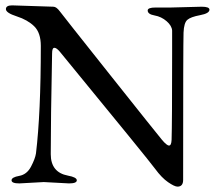

<svg xmlns="http://www.w3.org/2000/svg" viewBox="-20 -678 810 715"><path d="M25 -658 179 -653Q190 -653 203 -635.5Q216 -618 390.5 -398.5Q565 -179 583 -157.5Q601 -136 609.5 -136Q618 -136 619 -157Q621 -221 621 -477V-564Q620 -582 600.5 -599Q581 -616 555.5 -620.5Q530 -625 530 -639Q530 -650 559 -650H616L731 -653Q760 -653 760 -642Q760 -628 725 -621.5Q690 -615 677.5 -604Q665 -593 663.5 -556.5Q662 -520 662 -8Q662 17 641 17Q630 17 606 0.5Q582 -16 557.5 -49.5Q533 -83 204 -484Q191 -500 182.5 -500Q174 -500 174 -479Q169 -231 169 -104Q169 -36 233 -24Q266 -18 266 -6.5Q266 5 237 5L143 0L52 5Q23 5 23 -6.5Q23 -18 51.5 -23Q80 -28 95.5 -57.5Q111 -87 114 -107Q132 -257 132 -507Q132 -556 107.5 -580Q83 -604 42.5 -617Q2 -630 2 -644Q2 -658 25 -658Z"/></svg>

Font: EB Garamond
Style: Regular
Weight: 400
Version: Version 0.012